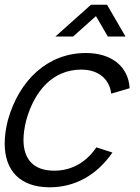

<svg xmlns="http://www.w3.org/2000/svg" viewBox="-21 -780 595 815"><path d="M214.2 -625H289.2L386.3 -711.5L436.7 -625H511.7L433.3 -760H365.3ZM190.2 15C297.2 15 390 -36.5 456.2 -132.5L388.1 -154.5C343.7 -89.5 282.1 -55.5 209.1 -55.5C120.5 -55.5 78.7 -105.1 78.7 -186.2C78.7 -211.3 82.7 -239.4 90.5 -270C125.8 -396 204.5 -484.5 324 -484.5C394.5 -484.5 443 -447 451.2 -382.5L529.3 -405.5C524.1 -498 452.4 -555 343.4 -555C181.9 -555 60.1 -440 12.5 -270C3.5 -234.6 -1.1 -201.3 -1.1 -170.9C-1.1 -58.4 61.5 15 190.2 15Z"/></svg>

Font: Manrope
Style: RegularItalic
Weight: 400
Italic angle: -15°
Designer: Mikhail Sharanda
Foundry: Mikhail Sharanda
Version: Version 4.502;hotconv 1.0.109;makeotfexe 2.5.65596